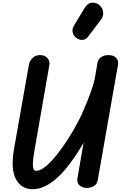

<svg xmlns="http://www.w3.org/2000/svg" viewBox="-20 -1385 891 1415"><path d="M220 9.5Q137.5 9.5 97.2 -64.5Q57 -138.5 84.5 -294L194 -913Q197.5 -933 218.8 -956Q240 -979 276 -979Q308.5 -979 328.8 -957.8Q349 -936.5 343.5 -904.5L234.5 -279Q228.5 -245.5 225.2 -217.2Q222 -189 222.5 -168.8Q223 -148.5 228.2 -137.2Q233.5 -126 244.5 -126Q270.5 -126 300.2 -146.5Q330 -167 361.2 -200.8Q392.5 -234.5 422.2 -275Q452 -315.5 478.2 -356.2Q504.5 -397 524.5 -431.5Q544.5 -466 555 -487Q569 -513 586.8 -552.5Q604.5 -592 622.5 -637Q640.5 -682 655.5 -725.5Q670.5 -769 678 -803L698.5 -922Q702.5 -947.5 724.8 -963.2Q747 -979 778.5 -979Q817.5 -979 836.2 -958.5Q855 -938 849.5 -907L700 -55.5Q695 -27 671 -13.5Q647 0 621 0Q589 0 566.8 -18.2Q544.5 -36.5 551 -73.5L596 -333Q564 -278 529.5 -227.2Q495 -176.5 458 -133.2Q421 -90 382 -58Q343 -26 302.2 -8.2Q261.5 9.5 220 9.5ZM548 -1102Q525 -1116 516.8 -1142.2Q508.5 -1168.5 525 -1196L602 -1323.5Q626 -1363.5 658.8 -1365.2Q691.5 -1367 714.5 -1345.5Q738 -1324.5 740.2 -1294.5Q742.5 -1264.5 724 -1240L631.5 -1117.5Q613 -1093 591.2 -1091Q569.5 -1089 548 -1102Z"/></svg>

Font: Edu QLD Hand
Style: Regular
Weight: 400
Designer: Tina and Corey Anderson, Eben Sorkin
Foundry: Sorkin Type Co.
Version: Version 2.000